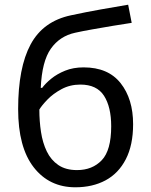

<svg xmlns="http://www.w3.org/2000/svg" viewBox="-20 -785 639 815"><path d="M57 -322Q57 -498 110 -596.5Q163 -695 281 -720Q346 -734 408 -745Q470 -756 524 -765L539 -688Q504 -683 460 -675.5Q416 -668 373 -660.5Q330 -653 299 -646Q234 -632 196 -578.5Q158 -525 153 -412H159Q173 -431 197.5 -451Q222 -471 256.5 -485Q291 -499 335 -499Q439 -499 492 -432Q545 -365 545 -258Q545 -169 514 -109Q483 -49 428 -19.5Q373 10 300 10Q189 10 123 -75Q57 -160 57 -322ZM307 -63Q372 -63 412 -105Q452 -147 452 -249Q452 -331 421.5 -378.5Q391 -426 321 -426Q277 -426 241 -406.5Q205 -387 181 -362Q157 -337 147 -320Q147 -271 154 -225Q161 -179 178.5 -142.5Q196 -106 227.5 -84.5Q259 -63 307 -63Z"/></svg>

Font: Go Noto Kurrent-Regular
Style: Regular
Weight: 400
Designer: Monotype Design Team
Foundry: Monotype Imaging Inc.
Version: Version 2.012; ttfautohint (v1.8.4.7-5d5b)